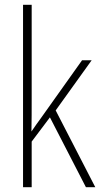

<svg xmlns="http://www.w3.org/2000/svg" viewBox="-20 -780 420 800"><path d="M112 -370V-760H76V0H112V-190L188 -291L338 0H377L212 -320L362 -529H322L152 -290C137 -270 127 -255 111 -232C112 -280 112 -321 112 -370Z"/></svg>

Font: Noto Sans Bengali Condensed ExtraLight
Style: Regular
Weight: 200
Width: 3
Designer: Joana Ranito - Universal Thirst; Jelle Bosma - Monotype Design Team
Foundry: Universal Thirst ehf.
Version: Version 3.000